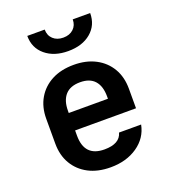

<svg xmlns="http://www.w3.org/2000/svg" viewBox="-143 -889 887 1004"><g transform="rotate(-20 300.0 -387.5)"><path d="M301 10Q230 10 178.5 -17Q127 -44 98.5 -92.5Q70 -141 70 -206V-344Q70 -409 98.5 -457.5Q127 -506 178.5 -533Q230 -560 301 -560Q370 -560 421.5 -533Q473 -506 501.5 -457.5Q530 -409 530 -344V-235H191V-206Q191 -89 302 -89Q388 -89 403 -146H526Q512 -75 450.5 -32.5Q389 10 301 10ZM191 -332H409V-345Q409 -402 382 -432.5Q355 -463 301 -463Q246 -463 218.5 -432Q191 -401 191 -344ZM300 -637Q222 -637 173.5 -677.5Q125 -718 125 -785H222Q222 -752 243.5 -732Q265 -712 300 -712Q335 -712 356.5 -732Q378 -752 378 -785H475Q475 -718 427 -677.5Q379 -637 300 -637Z"/></g></svg>

Font: Tiny
Style: Bold
Weight: 700
Monospace: yes
Designer: Philipp Nurullin, Konstantin Bulenkov
Foundry: JetBrains
Version: Version 2.251; ttfautohint (v1.8.4.7-5d5b)